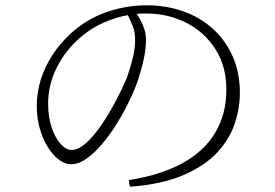

<svg xmlns="http://www.w3.org/2000/svg" viewBox="-20 -707 1040 726"><path d="M489 -666 459 -659Q473 -631 482 -608.5Q491 -586 491 -555Q491 -523 481 -483.5Q471 -444 459 -411Q442 -371 417.5 -324.5Q393 -278 364.5 -236Q336 -194 306.5 -167Q277 -140 250 -140Q230 -140 209.5 -162.5Q189 -185 175.5 -224.5Q162 -264 162 -315Q162 -383 191.5 -445Q221 -507 270 -553Q322 -603 391.5 -629.5Q461 -656 532 -656Q616 -656 685 -620.5Q754 -585 795 -520.5Q836 -456 836 -368Q836 -276 794 -205.5Q752 -135 670 -90Q588 -45 467 -26L471 -1Q592 -10 672.5 -44.5Q753 -79 800 -129Q847 -179 867 -238Q887 -297 887 -356Q887 -433 859.5 -494.5Q832 -556 784 -599Q736 -642 672 -664.5Q608 -687 534 -687Q458 -687 383.5 -661.5Q309 -636 247 -580Q208 -544 179 -500Q150 -456 134.5 -407Q119 -358 119 -306Q119 -261 130.5 -221Q142 -181 161 -150.5Q180 -120 203 -103Q226 -86 249 -86Q277 -86 307 -107Q337 -128 366.5 -163Q396 -198 422 -240Q448 -282 468.5 -324.5Q489 -367 501 -402Q515 -444 523.5 -483Q532 -522 532 -556Q532 -576 526.5 -594.5Q521 -613 511.5 -630.5Q502 -648 489 -666Z"/></svg>

Font: Early Summer Mincho VF
Style: Regular
Weight: 250
Designer: GuiWonder
Version: Version 1.002